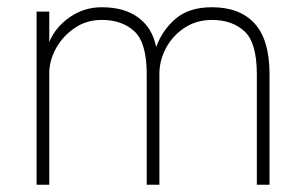

<svg xmlns="http://www.w3.org/2000/svg" viewBox="-20 -510 845 530"><path d="M81 0V-478H116V-394Q133 -435 172.5 -462.5Q212 -490 261 -490Q324 -490 362.5 -461Q401 -432 411 -380Q428 -427 465 -458.5Q502 -490 565 -490Q642 -490 683 -445Q724 -400 724 -305V0H689V-305Q689 -392 655 -423.5Q621 -455 565 -455Q522 -455 489 -433Q456 -411 438 -377Q420 -343 420 -306V0H385V-305Q385 -392 351 -423.5Q317 -455 261 -455Q218 -455 185 -432Q152 -409 134 -375.5Q116 -342 116 -308V0Z"/></svg>

Font: Zen Kaku Gothic Antique Light
Style: Regular
Weight: 300
Designer: Yoshimichi Ohira
Foundry: Positype
Version: Version 1.001